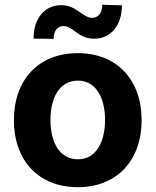

<svg xmlns="http://www.w3.org/2000/svg" viewBox="-20 -776 654 807"><path d="M306.8 10.7C472.3 10.7 575.3 -102.6 575.3 -270.6C575.3 -439.6 472.3 -552.6 306.8 -552.6C141.3 -552.6 38.4 -439.6 38.4 -270.6C38.4 -102.6 141.3 10.7 306.8 10.7ZM121.1 -613.6 205.3 -612.6C205.3 -645.6 221.6 -666.5 246.1 -666.5C289.4 -666.5 306.5 -612.9 377.1 -613.3C441.4 -613.6 491.8 -663.7 492.5 -753.6L409.8 -756C409.4 -723.4 394.9 -701.3 367.5 -701C327.1 -701 302.2 -754.6 236.5 -754.3C171.9 -753.9 121.1 -703.8 121.1 -613.6ZM192.1 -271.7C192.1 -366.8 231.2 -437.1 307.5 -437.1C382.5 -437.1 421.5 -366.8 421.5 -271.7C421.5 -176.5 382.5 -106.5 307.5 -106.5C231.2 -106.5 192.1 -176.5 192.1 -271.7Z"/></svg>

Font: Magic Ui Pro
Style: Bold
Weight: 700
Designer: Stefan Endress, Andreas Faust
Version: Version 1.000;FEAKit 1.0